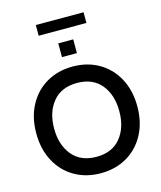

<svg xmlns="http://www.w3.org/2000/svg" viewBox="-148 -1146 1060 1266"><g transform="rotate(-15 382.0 -513.5)"><path d="M37 -350Q37 -459 81.5 -541.5Q126 -624 204 -669Q282 -714 382 -714Q482 -714 560 -669Q638 -624 682.5 -541.5Q727 -459 727 -350Q727 -241 682.5 -158.5Q638 -76 560 -31Q482 14 382 14Q282 14 204 -31Q126 -76 81.5 -158.5Q37 -241 37 -350ZM604 -350Q604 -462 546.5 -532Q489 -602 382 -602Q275 -602 217 -532Q159 -462 159 -350Q159 -238 217 -168Q275 -98 382 -98Q489 -98 546.5 -168Q604 -238 604 -350ZM331 -886H433V-792H331ZM219 -1041H545V-968H219Z"/></g></svg>

Font: Cabin SemiBold
Style: Regular
Weight: 600
Designer: Pablo Impallari
Foundry: Pablo Impallari. http://www.impallari.com Igino Marini. http://www.ikern.com
Version: Version 2.200